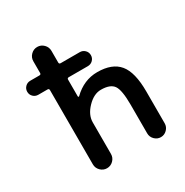

<svg xmlns="http://www.w3.org/2000/svg" viewBox="-172 -912 994 1031"><g transform="rotate(-30 325.0 -397.0)"><path d="M76.2 -547.9Q57.6 -547.9 44.9 -560.5Q32.2 -573.2 32.2 -591.3Q32.2 -609.4 44.9 -622.1Q57.6 -634.8 76.2 -634.8H132.8Q142.6 -634.8 142.6 -644.5V-716.8Q142.6 -740.2 159.2 -756.8Q175.8 -773.4 198.7 -773.4Q221.7 -773.4 238.3 -756.8Q254.9 -740.2 254.9 -716.8V-644.5Q254.9 -634.8 264.6 -634.8H382.8Q401.4 -634.8 414.1 -622.1Q426.8 -609.4 426.8 -591.3Q426.8 -573.2 414.1 -560.5Q401.4 -547.9 382.8 -547.9H264.6Q254.9 -547.9 254.9 -538.1V-434.6Q254.9 -431.6 257.3 -430.7Q259.8 -429.7 261.7 -431.6Q327.1 -495.1 410.2 -495.1Q502 -495.1 544.4 -443.8Q586.9 -392.6 586.9 -273.4V-76.2Q586.9 -53.7 570.8 -37.6Q554.7 -21.5 532.7 -21.5Q510.7 -21.5 494.6 -37.6Q478.5 -53.7 478.5 -76.2V-253.9Q478.5 -344.7 458 -374Q437.5 -403.3 379.9 -403.3Q335.9 -403.3 295.4 -361.3Q254.9 -319.3 254.9 -273.4V-78.1Q254.9 -54.7 238.3 -38.1Q221.7 -21.5 198.7 -21.5Q175.8 -21.5 159.2 -38.1Q142.6 -54.7 142.6 -78.1V-538.1Q142.6 -547.9 132.8 -547.9Z"/></g></svg>

Font: Gen Jyuu GothicX Medium
Style: Regular
Weight: 500
Designer: Ryoko NISHIZUKA (kana &amp; ideographs); Paul D. Hunt (Latin, Greek &amp; Cyrillic); Wenlong ZHANG (bopomofo); Sandoll C
Version: Version 1.058.20140828